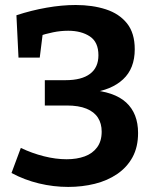

<svg xmlns="http://www.w3.org/2000/svg" viewBox="-20 -736 616 768"><path d="M253 11.7Q193.7 11.7 135.7 -2.3Q77.7 -16.3 26 -44L63.3 -144.3Q108 -123 155.5 -111Q203 -99 246.7 -99Q287.3 -99 318.8 -110.5Q350.3 -122 368.5 -146.7Q386.7 -171.3 386.7 -209.3Q386.7 -242 371.7 -265.3Q356.7 -288.7 325.8 -301.3Q295 -314 246.7 -314H159.3V-415.3H242.3Q306.7 -415.3 340.2 -440.7Q373.7 -466 373.7 -515Q373.7 -567.7 339.5 -590.3Q305.3 -613 252.7 -613Q222.3 -613 192.3 -606.8Q162.3 -600.7 133.3 -591L152 -609.7L139 -505.7H54L45.7 -675Q105.7 -694.7 166.5 -705.3Q227.3 -716 283 -716Q349.7 -716 403.3 -698.7Q457 -681.3 488 -642.5Q519 -603.7 519 -539Q519 -462 472.3 -418.7Q425.7 -375.3 342 -365L336.7 -376.7Q436.7 -370 484.5 -326.2Q532.3 -282.3 532.3 -204Q532.3 -148 510.2 -107.3Q488 -66.7 448.8 -40Q409.7 -13.3 359.2 -0.8Q308.7 11.7 253 11.7Z"/></svg>

Font: Bitter Thin
Style: Regular
Weight: 100
Designer: Sol Matas, and Bitter project Authors
Foundry: Sol Matas
Version: Version 2.002